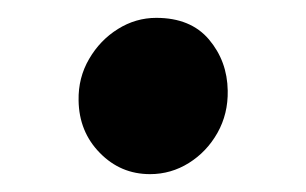

<svg xmlns="http://www.w3.org/2000/svg" viewBox="-20 -184 343 215"><path d="M148 11Q115 11 91.8 -12.8Q68.5 -36.5 68 -71.5Q67.5 -97 79.8 -118Q92 -139 112 -151.5Q132 -164 155 -164Q193.5 -164 214 -139.8Q234.5 -115.5 235 -82.5Q235.5 -56.5 223.5 -35.2Q211.5 -14 191.5 -1.5Q171.5 11 148 11Z"/></svg>

Font: Merriweather Sans Medium
Style: Regular
Weight: 500
Designer: Eben Sorkin
Foundry: Eben Sorkin
Version: Version 2.001